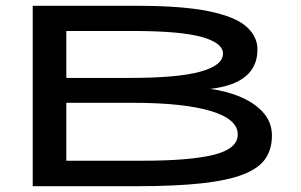

<svg xmlns="http://www.w3.org/2000/svg" viewBox="-20 -643 1040 663"><path d="M93 0V-623H451Q611 -623 702 -604Q793 -585 831 -551Q869 -517 869 -472Q869 -355 706 -336Q766 -328 814.5 -306.5Q863 -285 891 -252Q919 -219 919 -175Q919 -128 896.5 -95Q874 -62 820.5 -41Q767 -20 676.5 -10Q586 0 449 0ZM209 -374H431Q593 -374 671.5 -395.5Q750 -417 750 -458Q750 -494 679.5 -514.5Q609 -535 453 -536H209ZM209 -88H473Q635 -88 718 -108.5Q801 -129 801 -179Q801 -232 706.5 -260Q612 -288 439 -288H209Z"/></svg>

Font: Inconsolata UltraExpanded SemiBold
Style: Regular
Weight: 600
Width: 9
Monospace: yes
Designer: Raph Levien, Cyreal, Brenton Simpson
Foundry: Raph Levien, Cyreal, Google
Version: Version 3.001; ttfautohint (v1.8.2.53-6de2)